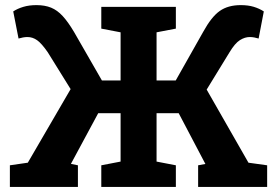

<svg xmlns="http://www.w3.org/2000/svg" viewBox="-20 -738 1092 758"><path d="M19 0V-85.4L89.8 -95.7L258.8 -386.2L168.5 -531.7Q144.5 -566.4 126.7 -579.1Q108.9 -591.8 88.4 -591.8Q79.6 -591.8 70.8 -590.1Q62 -588.4 53.2 -585.9L32.2 -692.9Q49.3 -704.1 72 -710.9Q94.7 -717.8 124 -717.8Q157.2 -717.8 181.6 -707.8Q206.1 -697.8 227.3 -674.8Q248.5 -651.9 272 -612.3L382.3 -420.4H456.1V-610.4L379.9 -625V-710.9H674.3V-625L598.1 -610.4V-420.4H673.8L782.2 -612.3Q814.9 -671.9 847.7 -694.8Q880.4 -717.8 930.2 -717.8Q959.5 -717.8 981.4 -711.2Q1003.4 -704.6 1021.5 -692.9L1001 -585.9Q992.7 -588.4 983.9 -590.1Q975.1 -591.8 965.8 -591.8Q946.8 -591.8 927.2 -579.6Q907.7 -567.4 886.2 -531.7L795.9 -384.3L960.9 -95.7L1034.7 -85.4V0H762.2V-85.4L791 -90.8L790 -92.3L685.5 -291H598.1V-100.1L674.3 -85.4V0H379.9V-85.4L456.1 -100.1V-291H367.7L261.2 -93.3L260.3 -90.8L287.6 -85.4V0Z"/></svg>

Font: Roboto Slab LO
Style: Bold
Weight: 700
Designer: Google
Version: Version 2.000